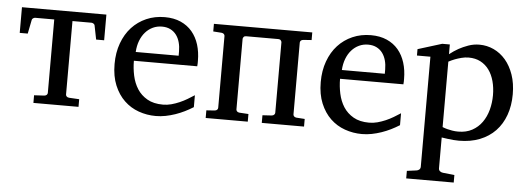

<svg xmlns="http://www.w3.org/2000/svg" viewBox="-48 -627 2691 979"><g transform="rotate(5 1297.5 -138.0)"><path d="M461.4 -481V-349.6H420.4L406.2 -420.9Q405.3 -426.3 399.7 -429.7Q394 -433.1 389.6 -433.1H292V-57.1Q292 -52.2 295.9 -47.6Q299.8 -43 309.1 -42L360.8 -39.1V0H129.9V-39.1L181.6 -42Q190.9 -43 194.8 -47.6Q198.7 -52.2 198.7 -57.1V-433.1H101.1Q96.7 -433.1 91.1 -429.7Q85.4 -426.3 84.5 -420.9L70.3 -349.6H29.3V-481Z M946.8 -49.8Q925.8 -36.6 903.1 -25.4Q880.4 -14.2 856.2 -5.9Q832 2.4 807.1 7.3Q782.2 12.2 756.8 12.2Q711.4 12.2 669.4 -2.7Q627.4 -17.6 595.5 -48.1Q563.5 -78.6 544.2 -125Q524.9 -171.4 524.9 -233.9Q524.9 -292.5 542.5 -340.6Q560.1 -388.7 591.3 -422.6Q622.6 -456.5 665.5 -475.3Q708.5 -494.1 759.8 -494.1Q806.2 -494.1 841.3 -478.5Q876.5 -462.9 899.9 -435.1Q923.3 -407.2 935.1 -369.4Q946.8 -331.5 946.8 -287.1V-273.4Q946.8 -265.6 945.8 -258.8H621.6Q621.6 -220.7 629.6 -183.1Q637.7 -145.5 656.7 -115.7Q675.8 -85.9 708 -67.4Q740.2 -48.8 788.6 -48.8Q810.1 -48.8 831.1 -54.4Q852.1 -60.1 872.3 -68.8Q892.6 -77.6 911.1 -88.6Q929.7 -99.6 946.8 -110.8ZM846.7 -326.2Q846.7 -351.1 840.8 -372.6Q835 -394 823 -410.2Q811 -426.3 792.7 -435.5Q774.4 -444.8 749.5 -444.8Q724.6 -444.8 703.1 -434.8Q681.6 -424.8 665.3 -406.5Q648.9 -388.2 638.9 -362.3Q628.9 -336.4 627 -304.2H846.7Z M1298.8 0V-39.1L1346.2 -42Q1354.5 -43 1358.6 -47.6Q1362.8 -52.2 1362.8 -57.1V-418Q1362.8 -422.4 1358.6 -427.7Q1354.5 -433.1 1346.2 -433.1H1180.2Q1171.9 -433.1 1168 -427.7Q1164.1 -422.4 1164.1 -418V-57.1Q1164.1 -52.2 1168 -47.6Q1171.9 -43 1180.2 -42L1227.1 -39.1V0H1011.7V-39.1L1054.2 -42Q1063 -43 1066.9 -47.6Q1070.8 -52.2 1070.8 -57.1V-424.8Q1070.8 -429.7 1066.9 -434.3Q1063 -439 1054.2 -439.9L1011.7 -442.9V-481.9H1515.1V-442.9L1472.2 -439.9Q1463.9 -439 1460 -434.3Q1456.1 -429.7 1456.1 -424.8V-57.1Q1456.1 -52.2 1460 -47.6Q1463.9 -43 1472.2 -42L1515.1 -39.1V0Z M2002 -49.8Q1981 -36.6 1958.3 -25.4Q1935.5 -14.2 1911.4 -5.9Q1887.2 2.4 1862.3 7.3Q1837.4 12.2 1812 12.2Q1766.6 12.2 1724.6 -2.7Q1682.6 -17.6 1650.6 -48.1Q1618.7 -78.6 1599.4 -125Q1580.1 -171.4 1580.1 -233.9Q1580.1 -292.5 1597.7 -340.6Q1615.2 -388.7 1646.5 -422.6Q1677.7 -456.5 1720.7 -475.3Q1763.7 -494.1 1814.9 -494.1Q1861.3 -494.1 1896.5 -478.5Q1931.6 -462.9 1955.1 -435.1Q1978.5 -407.2 1990.2 -369.4Q2002 -331.5 2002 -287.1V-273.4Q2002 -265.6 2001 -258.8H1676.8Q1676.8 -220.7 1684.8 -183.1Q1692.9 -145.5 1711.9 -115.7Q1731 -85.9 1763.2 -67.4Q1795.4 -48.8 1843.8 -48.8Q1865.2 -48.8 1886.2 -54.4Q1907.2 -60.1 1927.5 -68.8Q1947.8 -77.6 1966.3 -88.6Q1984.9 -99.6 2002 -110.8ZM1901.9 -326.2Q1901.9 -351.1 1896 -372.6Q1890.1 -394 1878.2 -410.2Q1866.2 -426.3 1847.9 -435.5Q1829.6 -444.8 1804.7 -444.8Q1779.8 -444.8 1758.3 -434.8Q1736.8 -424.8 1720.5 -406.5Q1704.1 -388.2 1694.1 -362.3Q1684.1 -336.4 1682.1 -304.2H1901.9Z M2460.9 -243.2Q2460.9 -281.7 2451.9 -314.9Q2442.9 -348.1 2425.3 -372.3Q2407.7 -396.5 2381.6 -410.2Q2355.5 -423.8 2321.3 -423.8Q2302.2 -423.8 2283.9 -418.9Q2265.6 -414.1 2251.5 -408.7Q2234.9 -402.3 2219.2 -394V-59.1Q2231 -54.2 2244.1 -50.8Q2255.4 -47.9 2270 -45.4Q2284.7 -43 2300.3 -43Q2341.3 -43 2371.6 -59.6Q2401.9 -76.2 2421.6 -104Q2441.4 -131.8 2451.2 -168Q2460.9 -204.1 2460.9 -243.2ZM2561 -256.8Q2561 -198.2 2543.7 -150.1Q2526.4 -102.1 2493.9 -68.1Q2461.4 -34.2 2414.3 -15.6Q2367.2 2.9 2308.1 2.9Q2294.4 2.9 2278.8 1.7Q2263.2 0.5 2250 -1.5Q2234.4 -3.4 2219.2 -5.9V151.9Q2219.2 161.1 2225.6 166.5Q2231.9 171.9 2241.2 172.9L2300.3 179.2V217.8H2057.1V179.2L2105 172.9Q2114.3 171.9 2120.1 166.5Q2126 161.1 2126 151.9V-411.1H2057.1V-443.8L2180.2 -481.9H2219.2V-432.1Q2240.7 -449.2 2265.1 -462.9Q2286.1 -474.6 2313.5 -484.4Q2340.8 -494.1 2370.1 -494.1Q2408.7 -494.1 2443.4 -478Q2478 -461.9 2504.2 -431.4Q2530.3 -400.9 2545.7 -356.7Q2561 -312.5 2561 -256.8Z"/></g></svg>

Font: Charis SIL
Style: Regular
Weight: 400
Foundry: SIL International
Version: Version 4.112